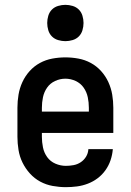

<svg xmlns="http://www.w3.org/2000/svg" viewBox="-20 -765 540 793"><path d="M252 8Q225 8 197.5 3Q170 -2 146 -15Q122 -28 103.5 -48.5Q85 -69 73 -93.5Q61 -118 56.5 -145.5Q52 -173 52 -200V-320Q52 -347 56.5 -374Q61 -401 72.5 -426Q84 -451 102.5 -471.5Q121 -492 145 -505Q169 -518 196 -523Q223 -528 250 -528Q277 -528 304 -523Q331 -518 355 -505Q379 -492 397.5 -471.5Q416 -451 427.5 -426Q439 -401 443.5 -374Q448 -347 448 -320V-216H153V-200Q153 -178 157.5 -156Q162 -134 175 -116Q188 -98 209 -89Q230 -80 252 -80Q268 -80 284 -83Q300 -86 313.5 -95Q327 -104 335.5 -118Q344 -132 345 -149H446Q444 -125 436.5 -103Q429 -81 415.5 -62Q402 -43 383.5 -29Q365 -15 343 -6.5Q321 2 298 5Q275 8 252 8ZM347 -304V-320Q347 -342 342.5 -363.5Q338 -385 325.5 -403Q313 -421 292.5 -430.5Q272 -440 250 -440Q228 -440 207.5 -430.5Q187 -421 174.5 -403Q162 -385 157.5 -363.5Q153 -342 153 -320V-304ZM250 -595Q235 -595 220 -599.5Q205 -604 194.5 -614.5Q184 -625 179.5 -640Q175 -655 175 -670Q175 -685 179.5 -700Q184 -715 194.5 -725.5Q205 -736 220 -740.5Q235 -745 250 -745Q265 -745 280 -740.5Q295 -736 305.5 -725.5Q316 -715 320.5 -700Q325 -685 325 -670Q325 -655 320.5 -640Q316 -625 305.5 -614.5Q295 -604 280 -599.5Q265 -595 250 -595Z"/></svg>

Font: Iosevka Curly Semibold
Style: Regular
Weight: 600
Monospace: yes
Designer: Belleve Invis
Foundry: Belleve Invis
Version: Version 22.1.2; ttfautohint (v1.8.4)